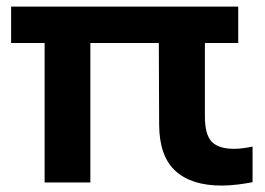

<svg xmlns="http://www.w3.org/2000/svg" viewBox="-20 -566 822 596"><path d="M118.5 0.5V-432.5H14.5V-545.5H719.5V-432.5H616V-205.5Q616 -147.5 637.5 -125.8Q659 -104 706.5 -104Q730.5 -104 764 -111V-0.5Q744.5 3.5 718 6.8Q691.5 10 668 10Q574 10 524.2 -35.8Q474.5 -81.5 474 -179L473 -432.5H260.5V0.5Z"/></svg>

Font: Encode Sans Exp SmBold
Style: Regular
Weight: 600
Width: 7
Designer: Multiple Designers
Foundry: Impallari Type
Version: Version 3.002; ttfautohint (v1.8.3) -l 8 -r 50 -G 200 -x 14 